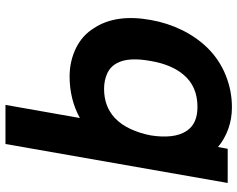

<svg xmlns="http://www.w3.org/2000/svg" viewBox="-103 -515 868 702"><g transform="rotate(90 331.0 -164.0)"><path d="M649 -562.5 506.5 250H363.5L411.5 -22Q343 15.5 259.5 15.5Q203.5 15.5 155.5 -8Q109 -31 82.5 -74Q30 -154.5 53 -281Q63.5 -341 89.5 -394.5Q115.5 -448 155 -488.5Q198.5 -532.5 255 -555.2Q311.5 -578 372 -578Q414.5 -578 451.8 -564.5Q489 -551 517.5 -527L524 -562.5ZM411.5 -150Q435.5 -172.5 451.5 -207Q467.5 -241.5 475 -281Q481.5 -321.5 477.8 -355.5Q474 -389.5 458.5 -412.5Q432.5 -452 371 -452Q296.5 -452 254 -402Q216 -358 203 -281Q188.5 -201.5 209.5 -160.5Q222 -134.5 247.5 -122.5Q273 -110.5 305 -110.5Q369 -110.5 411.5 -150Z"/></g></svg>

Font: Russisch Sans ExtraBold
Style: Italic
Weight: 800
Width: 4
Italic angle: -10°
Designer: Michael Sharanda (font) & Cristiano Sobral (main changes)
Foundry: Michael Sharanda
Version: Version 2.00;September 8, 2020;FontCreator 13.0.0.2681 64-bi